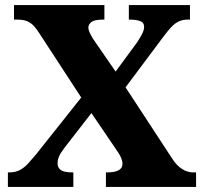

<svg xmlns="http://www.w3.org/2000/svg" viewBox="-20 -734 801 754"><path d="M11 0V-57H17Q41 -57 58.5 -66.5Q76 -76 90.5 -92Q105 -108 121 -127L299 -351L134 -604Q123 -621 112.5 -632.5Q102 -644 87 -650.5Q72 -657 48 -657H35V-714H390V-657H385Q351 -657 339 -647.5Q327 -638 327 -626Q327 -616 335 -600Q343 -584 354 -569L434 -453L518 -567Q526 -579 536 -597Q546 -615 546 -628Q546 -646 529.5 -651.5Q513 -657 490 -657H486V-714H726V-657H717Q698 -657 682.5 -650Q667 -643 652.5 -627.5Q638 -612 618 -585L473 -391L657 -110Q670 -90 684 -78.5Q698 -67 711.5 -62Q725 -57 737 -57H750V0H396V-57H401Q431 -57 446 -65.5Q461 -74 461 -90Q461 -101 455.5 -114.5Q450 -128 428 -159L339 -290L232 -152Q226 -144 219.5 -134Q213 -124 209.5 -113.5Q206 -103 206 -92Q206 -76 218.5 -66.5Q231 -57 264 -57H268V0Z"/></svg>

Font: Noto Serif Bengali ExtraBold
Style: Regular
Weight: 800
Designer: Juan Bruce, Universal Thirst, Indian Type Foundry and the Monotype Design Team.
Foundry: Monotype Imaging Inc.
Version: Version 2.003